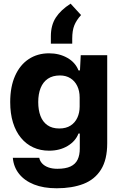

<svg xmlns="http://www.w3.org/2000/svg" viewBox="-20 -832 657 1029"><path d="M283.9 177Q213.3 177 162.3 156.7Q111.3 136.4 82.1 99.6Q52.9 62.9 48.7 13.7H190.4Q193.6 31.1 206.4 44.5Q219.1 57.9 239.6 65.2Q260.1 72.6 287.4 72.6Q331.7 72.6 358.1 60.1Q384.4 47.6 396 23.4Q407.6 -0.7 407.6 -35.7V-116.3H400.6Q385.1 -75.6 342.8 -50Q300.4 -24.4 243 -24.4Q196.3 -24.4 158.1 -42.1Q120 -59.7 92.4 -93.2Q64.7 -126.7 49.7 -174.9Q34.7 -223.1 34.7 -285Q34.7 -367.1 60.9 -425.7Q87 -484.3 134 -515.3Q181 -546.3 243 -546.3Q297.6 -546.3 340.6 -522.1Q383.7 -497.9 400.6 -454.7H408.6L412.7 -536.3H554.6V-64.3Q554.6 23.7 521.3 76.9Q488 130.1 427.2 153.6Q366.4 177 283.9 177ZM297.7 -143.4Q334 -143.4 358.2 -159Q382.4 -174.6 394.6 -201.3Q406.9 -228 406.9 -261.3V-309.3Q406.9 -344.7 393.9 -371.3Q381 -397.9 357.3 -412.7Q333.6 -427.6 301.3 -427.6Q262.3 -427.6 236.4 -410Q210.6 -392.4 197.7 -360.3Q184.9 -328.1 184.9 -285Q184.9 -242.1 197 -210.4Q209.1 -178.6 234.3 -161Q259.4 -143.4 297.7 -143.4ZM252.6 -598.1V-637.7Q252.6 -696.7 279 -737.6Q305.4 -778.4 358.4 -812.4L414.4 -751.3Q389.4 -723.7 378.3 -696.1Q367.1 -668.4 367.1 -624.9V-598.1Z"/></svg>

Font: Mona Sans ExtraLight
Style: Regular
Weight: 200
Designer: Deni Anggara
Foundry: GitHub
Version: Version 2.000